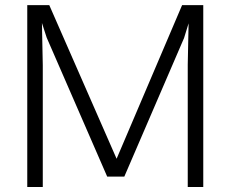

<svg xmlns="http://www.w3.org/2000/svg" viewBox="-20 -747 921 767"><path d="M88.9 0V-726.6H176.8L445.8 -112.8L707.5 -726.6H792V0H730V-488.8L733.4 -653.8L715.3 -595.2L476.6 -41.5H408.2L166.5 -596.7L147.5 -655.3L150.9 -486.3V0Z"/></svg>

Font: Oxygen Light
Style: Regular
Weight: 300
Designer: vernon adams
Foundry: Vernon Adams
Version: Version Release 0.2.3 webfont; ttfautohint (v0.93.3-1d66) -l